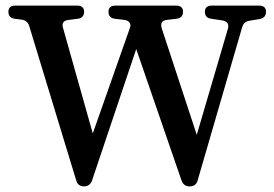

<svg xmlns="http://www.w3.org/2000/svg" viewBox="-20 -655 976 685"><path d="M904 -635Q929 -635 929 -613Q929 -591 906 -587L870 -581Q850 -578 844 -558L685 -11Q679 10 657 10H656Q636 10 628 -10L466 -480L308 -10Q300 10 280 10Q258 10 252 -11L84 -563Q78 -582 57 -585L33 -588Q10 -591 10 -613Q10 -635 35 -635H255Q280 -635 280 -613Q280 -591 257 -588L225 -584Q197 -581 205 -555L311 -179L443 -554Q448 -566 442.5 -574Q437 -582 424 -584L390 -588Q367 -591 367 -613Q367 -635 392 -635H608Q633 -635 633 -613Q633 -591 610 -588L575 -584Q549 -581 557 -554L682 -174L793 -552Q800 -577 774 -582L734 -588Q711 -591 711 -613Q711 -635 736 -635Z"/></svg>

Font: Song Myung
Style: Regular
Weight: 400
Designer: JIKJI
Foundry: JIKJI
Version: Version 1.00